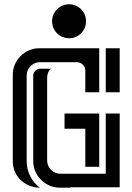

<svg xmlns="http://www.w3.org/2000/svg" viewBox="-20 -867 613 889"><path d="M469.7 -341.3H534.2V0H307.1V2H256.8Q231.4 2 209.2 -7.8Q187 -17.6 170.2 -34.4Q153.3 -51.3 143.6 -73.5Q133.8 -95.7 133.8 -121.1V-516.6Q133.8 -529.8 143.6 -539.3Q153.3 -548.8 166.5 -548.8H217.3Q207 -542 202.6 -530.3Q198.2 -518.6 198.2 -506.8V-124Q198.2 -111.3 203.1 -100.1Q208 -88.9 216.3 -80.6Q224.6 -72.3 235.8 -67.4Q247.1 -62.5 259.8 -62.5H469.7ZM165 -579.1Q152.3 -579.1 141.1 -574.2Q129.9 -569.3 121.6 -561Q113.3 -552.7 108.4 -541.5Q103.5 -530.3 103.5 -517.6V-121.1Q103.5 -84.5 119.4 -52.2Q135.3 -20 164.6 2Q138.7 2 115.7 -7.6Q92.8 -17.1 75.7 -33.4Q58.6 -49.8 48.8 -72.3Q39.1 -94.7 39.1 -121.1V-520.5Q39.1 -545.9 48.8 -568.4Q58.6 -590.8 75.2 -607.4Q91.8 -624 114.3 -633.8Q136.7 -643.6 162.1 -643.6H439.5V-439.9H375V-539.6Q375 -556.2 363.5 -567.6Q352.1 -579.1 335.4 -579.1ZM439.5 -94.7H375V-271H278.8V-341.3H439.5ZM299.8 -847.2Q315.9 -847.2 330.3 -841.1Q344.7 -835 355.5 -824.2Q366.2 -813.5 372.3 -799.1Q378.4 -784.7 378.4 -768.6Q378.4 -752.4 372.3 -738Q366.2 -723.6 355.5 -712.9Q344.7 -702.1 330.3 -696Q315.9 -689.9 299.8 -689.9Q283.7 -689.9 269.3 -696Q254.9 -702.1 244.1 -712.9Q233.4 -723.6 227.3 -738Q221.2 -752.4 221.2 -768.6Q221.2 -784.7 227.3 -799.1Q233.4 -813.5 244.1 -824.2Q254.9 -835 269.3 -841.1Q283.7 -847.2 299.8 -847.2ZM534.2 -643.6V-439.9H469.7V-643.6Z"/></svg>

Font: Isar CAT
Style: Regular
Weight: 400
Designer: Digitized by Peter Wiegel
Foundry: CAT-Fonts, Peter Wiegel
Version: Version 1.000; ttfautohint (v1.3)